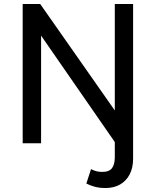

<svg xmlns="http://www.w3.org/2000/svg" viewBox="-20 -720 784 965"><path d="M566 7 186.5 -541V0H94V-700H182L566 -152ZM510.5 225Q480.5 225 457 218.8Q433.5 212.5 414 202.5L437.5 130Q450 136.5 462.8 140.2Q475.5 144 494 144Q529 144 543 125Q557 106 557 70V-700H649V77Q649 123 632 156Q615 189 584 207Q553 225 510.5 225Z"/></svg>

Font: Geologica Thin Roman Light
Style: Regular
Weight: 300
Version: Version 1.010;gftools[0.9.28]